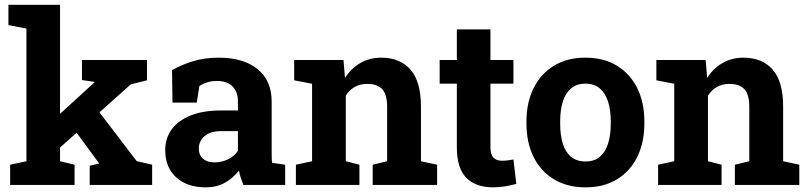

<svg xmlns="http://www.w3.org/2000/svg" viewBox="-20 -782 3416 812"><path d="M22.9 0V-85.4L91.8 -100.1V-661.1L15.6 -675.8V-761.7H233.9V-100.1L295.4 -85.4V0ZM359.4 0V-81.1L399.4 -90.3L398.4 -92.3L293.9 -234.4L384.8 -327.6L558.1 -100.6L623.5 -85.4V0ZM218.8 -144.5 150.4 -224.1 379.9 -434.1 380.9 -435.5 326.7 -443.4V-528.3H601.6V-442.4L533.2 -425.3Z M850.1 10.3Q771.5 10.3 725.1 -32Q678.7 -74.2 678.7 -147Q678.7 -196.8 705.8 -234.4Q732.9 -272 785.9 -293.5Q838.9 -314.9 916.5 -314.9H986.3V-354Q986.3 -392.1 964.1 -415.8Q941.9 -439.5 897.5 -439.5Q874.5 -439.5 856.2 -433.8Q837.9 -428.2 823.2 -418L812 -348.1H709.5L707.5 -485.4Q749 -508.8 797.4 -523.4Q845.7 -538.1 905.3 -538.1Q1008.8 -538.1 1068.8 -490Q1128.9 -441.9 1128.9 -352.5V-134.8Q1128.9 -124 1129.2 -113.5Q1129.4 -103 1130.9 -93.3L1186 -85.4V0H1009.3Q1003.9 -13.7 998.5 -29.3Q993.2 -44.9 990.7 -60.5Q965.3 -28.3 930.9 -9Q896.5 10.3 850.1 10.3ZM888.2 -95.2Q918 -95.2 944.8 -108.6Q971.7 -122.1 986.3 -144V-227.5H916Q869.1 -227.5 845 -206.1Q820.8 -184.6 820.8 -154.3Q820.8 -126 838.6 -110.6Q856.4 -95.2 888.2 -95.2Z M1231.4 0V-85.4L1299.8 -100.1V-427.7L1224.1 -442.4V-528.3H1432.6L1439 -452.6Q1465.3 -493.2 1504.2 -515.6Q1543 -538.1 1592.8 -538.1Q1671.4 -538.1 1715.8 -487.8Q1760.3 -437.5 1760.3 -330.1V-100.1L1828.6 -85.4V0H1556.2V-85.4L1617.2 -100.1V-329.6Q1617.2 -382.8 1596.2 -405Q1575.2 -427.2 1533.7 -427.2Q1502.9 -427.2 1480.2 -414.3Q1457.5 -401.4 1442.4 -377.4V-100.1L1500 -85.4V0Z M2065.4 10.3Q1991.7 10.3 1951.9 -30.3Q1912.1 -70.8 1912.1 -158.7V-428.2H1839.4V-528.3H1912.1V-657.7H2054.2V-528.3H2151.4V-428.2H2054.2V-159.2Q2054.2 -128.4 2067.1 -115.2Q2080.1 -102.1 2102.5 -102.1Q2114.3 -102.1 2127.9 -103.8Q2141.6 -105.5 2151.4 -107.4L2163.6 -4.4Q2141.6 2 2116 6.1Q2090.3 10.3 2065.4 10.3Z M2456.5 10.3Q2378.4 10.3 2322.3 -23.9Q2266.1 -58.1 2236.3 -118.9Q2206.5 -179.7 2206.5 -258.8V-269Q2206.5 -347.7 2236.3 -408.4Q2266.1 -469.2 2322 -503.7Q2377.9 -538.1 2455.6 -538.1Q2534.2 -538.1 2589.8 -503.7Q2645.5 -469.2 2675.3 -408.7Q2705.1 -348.1 2705.1 -269V-258.8Q2705.1 -179.7 2675.3 -118.9Q2645.5 -58.1 2589.8 -23.9Q2534.2 10.3 2456.5 10.3ZM2456.5 -99.1Q2493.7 -99.1 2517.1 -119.1Q2540.5 -139.2 2551.8 -175Q2563 -210.9 2563 -258.8V-269Q2563 -315.9 2551.8 -351.8Q2540.5 -387.7 2516.8 -408Q2493.2 -428.2 2455.6 -428.2Q2418.9 -428.2 2395 -408Q2371.1 -387.7 2360.1 -351.8Q2349.1 -315.9 2349.1 -269V-258.8Q2349.1 -210.9 2360.1 -174.8Q2371.1 -138.7 2395 -118.9Q2418.9 -99.1 2456.5 -99.1Z M2763.2 0V-85.4L2831.5 -100.1V-427.7L2755.9 -442.4V-528.3H2964.4L2970.7 -452.6Q2997.1 -493.2 3035.9 -515.6Q3074.7 -538.1 3124.5 -538.1Q3203.1 -538.1 3247.6 -487.8Q3292 -437.5 3292 -330.1V-100.1L3360.4 -85.4V0H3087.9V-85.4L3148.9 -100.1V-329.6Q3148.9 -382.8 3127.9 -405Q3106.9 -427.2 3065.4 -427.2Q3034.7 -427.2 3012 -414.3Q2989.3 -401.4 2974.1 -377.4V-100.1L3031.7 -85.4V0Z"/></svg>

Font: Roboto Slab LO
Style: Bold
Weight: 700
Designer: Google
Version: Version 2.000